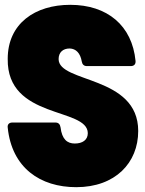

<svg xmlns="http://www.w3.org/2000/svg" viewBox="-20 -768 603 796"><path d="M296 8C458 8 553 -93 553 -225C553 -456 223 -423 223 -523C223 -551 241 -567 269 -567C295 -566 313 -548 319 -513C321 -501 328 -494 340 -494H522C535 -494 543 -501 542 -515C528 -662 425 -748 271 -748C126 -748 12 -671 12 -524C8 -272 343 -324 344 -216C344 -187 321 -173 290 -173C259 -173 237 -190 231 -240C229 -253 222 -260 210 -260H31C18 -260 10 -252 12 -239C29 -72 147 8 296 8Z"/></svg>

Font: Malmofest Black-Rounded
Style: Regular
Weight: 800
Designer: Jonny Pinhorn (Poppins), Kolossal
Version: Version 1.004;Glyphs 3.1.2 (3151)